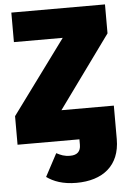

<svg xmlns="http://www.w3.org/2000/svg" viewBox="-61 -740 670 1011"><g transform="rotate(-5 274.0 -234.5)"><path d="M533 -696H38V-540H296L10 -151V0H337V29C337 64 318 82 282 82C249 82 233 74 209 62L145 182C181 208 230 227 302 227C440 227 533 157 533 16V-161H256L533 -543Z"/></g></svg>

Font: Fira Sans Heavy
Style: Regular
Weight: 900
Designer: bBox Type GmbH & Carrois Corporate GbR & Edenspiekermann AG
Foundry: bBox Type GmbH & Carrois Corporate GbR & Edenspiekermann AG
Version: Version 4.300;PS 004.300;hotconv 1.0.88;makeotf.lib2.5.64775